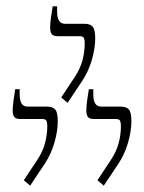

<svg xmlns="http://www.w3.org/2000/svg" viewBox="-20 -928 454 605"><path d="M193 -604 173 -621 216 -686Q233 -712 240 -738.5Q247 -765 247 -792Q247 -802 244.5 -808Q242 -814 231 -814H162Q148 -814 143 -820.5Q138 -827 138 -841Q138 -853 140.5 -872Q143 -891 146 -908H160V-891Q160 -853 185 -853H247Q264 -853 272 -844Q280 -835 280 -807Q280 -776 269.5 -739.5Q259 -703 239 -673ZM75 -343 55 -360 98 -425Q115 -451 122 -477.5Q129 -504 129 -531Q129 -541 126.5 -547Q124 -553 113 -553H44Q30 -553 25 -559.5Q20 -566 20 -580Q20 -592 22.5 -611Q25 -630 28 -647H42V-630Q42 -592 67 -592H129Q146 -592 154 -583Q162 -574 162 -546Q162 -515 151.5 -478.5Q141 -442 121 -412ZM307 -343 287 -360 330 -425Q347 -451 354 -477.5Q361 -504 361 -531Q361 -541 358.5 -547Q356 -553 345 -553H276Q262 -553 257 -559.5Q252 -566 252 -580Q252 -592 254.5 -611Q257 -630 260 -647H274V-630Q274 -592 299 -592H361Q378 -592 386 -583Q394 -574 394 -546Q394 -515 383.5 -478.5Q373 -442 353 -412Z"/></svg>

Font: Noto Serif Hebrew ExtraCondensed ExtraLight
Style: Regular
Weight: 200
Width: 2
Designer: Monotype Design Team
Foundry: Monotype Imaging Inc.
Version: Version 2.004; ttfautohint (v1.8.4.7-5d5b)